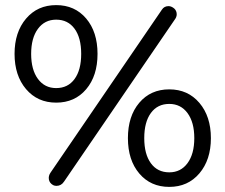

<svg xmlns="http://www.w3.org/2000/svg" viewBox="-20 -726 883 752"><path d="M200 -324Q127 -324 82 -377Q37 -430 37 -515Q37 -600 82 -653Q127 -706 200 -706Q273 -706 317.5 -653.5Q362 -601 362 -515Q362 -429 317.5 -376.5Q273 -324 200 -324ZM614 -688Q623 -702 640 -702Q649 -702 658 -696Q669 -689 671.5 -676.5Q674 -664 667 -653L231 -15Q220 2 201 2Q194 2 188 -1Q174 -9 171.5 -23Q169 -37 178 -50ZM200 -381Q246 -381 272 -416.5Q298 -452 298 -515Q298 -578 272 -613.5Q246 -649 200 -649Q155 -649 128.5 -613Q102 -577 102 -515Q102 -453 128.5 -417Q155 -381 200 -381ZM643 6Q570 6 525.5 -46.5Q481 -99 481 -185Q481 -271 525.5 -323.5Q570 -376 643 -376Q716 -376 761 -323Q806 -270 806 -185Q806 -100 761 -47Q716 6 643 6ZM643 -51Q688 -51 714.5 -87Q741 -123 741 -185Q741 -247 714.5 -283Q688 -319 643 -319Q597 -319 571 -283.5Q545 -248 545 -185Q545 -122 571 -86.5Q597 -51 643 -51Z"/></svg>

Font: Sepalumica Med
Style: Regular
Weight: 500
Designer: Julieta Ulanovsky
Foundry: Julieta Ulanovsky
Version: Version 7.200